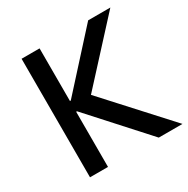

<svg xmlns="http://www.w3.org/2000/svg" viewBox="-160 -847 968 989"><g transform="rotate(-30 324.0 -352.5)"><path d="M97 0V-705H204V-392H209L493 -705H625L283 -332L291 -390L647 0H506L209 -328H204V0Z"/></g></svg>

Font: Nunito Sans 7pt SemiCondensed SemiBold
Style: Regular
Weight: 600
Width: 4
Designer: Vernon Adams
Foundry: Vernon Adams
Version: Version 3.101;gftools[0.9.27]